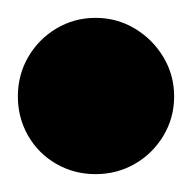

<svg xmlns="http://www.w3.org/2000/svg" viewBox="-57 -188 215 215"><path d="M-37 -80Q-37 -56 -25.5 -36Q-14 -16 6 -4.5Q26 7 50 7Q74 7 94 -4.5Q114 -16 126 -36Q138 -56 138 -80Q138 -104 126 -124Q114 -144 94 -156Q74 -168 50 -168Q26 -168 6 -156Q-14 -144 -25.5 -124Q-37 -104 -37 -80Z"/></svg>

Font: Linefont
Style: Bold
Weight: 700
Monospace: yes
Version: Version 3.002;gftools[0.9.33]